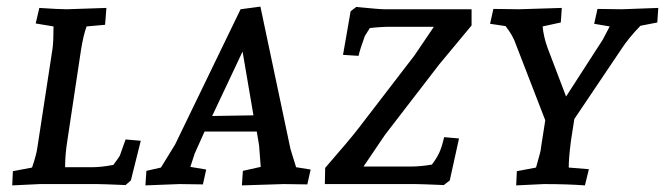

<svg xmlns="http://www.w3.org/2000/svg" viewBox="-20 -557 2012 581"><path d="M177 -51H259Q286 -51 323 -58Q341 -82 343 -87Q359 -131 360 -135L406 -131L376 -11L360 3Q289 0 274 0H101L17 4L19 -39L77 -50Q90 -88 93 -110L139 -410Q142 -432 142 -477L88 -486L99 -533Q159 -529 182 -529L302 -533L298 -482L242 -477Q232 -450 225 -405L184 -133Q177 -90 177 -51Z M920 -44 910 1Q864 0 838 0L712 4L715 -40L769 -52L764 -117L757 -159H599L569 -92L556 -52L604 -44L594 1Q551 0 523 0L420 4L423 -40L467 -50L510 -120L708 -529L768 -537L859 -106L876 -51ZM714 -401 622 -206 747 -208Z M1163 -476Q1131 -476 1099 -472L1084 -448Q1070 -410 1065 -388L1018 -391L1041 -523L1058 -536Q1128 -529 1143 -529H1407V-480L1309 -362L1145 -149L1080 -53H1221Q1253 -53 1287 -59Q1302 -79 1309.5 -95.5Q1317 -112 1324 -142L1369 -138L1341 -11L1323 3Q1253 0 1237 0H963L964 -49Q1039 -135 1065 -169L1234 -389L1293 -476Z M1969 -489 1918 -479Q1882 -442 1860 -408L1718 -197L1708 -133Q1701 -80 1701 -50L1762 -45L1750 4Q1696 0 1626 0L1542 4L1544 -39L1602 -50Q1603 -53 1606.5 -66Q1610 -79 1613.5 -91.5Q1617 -104 1617 -110L1630 -193L1541 -423Q1533 -448 1510 -478L1463 -485L1473 -530Q1524 -529 1551 -529L1680 -533L1677 -489L1622 -477Q1625 -445 1637 -412L1693 -265L1804 -437L1825 -477L1778 -485L1788 -530Q1835 -529 1862 -529L1972 -533Z"/></svg>

Font: Andada SC
Style: Italic
Weight: 400
Italic angle: -8.29999°
Designer: Carolina Giovagnoli
Foundry: Carolina Giovagnoli
Version: Version 1.003